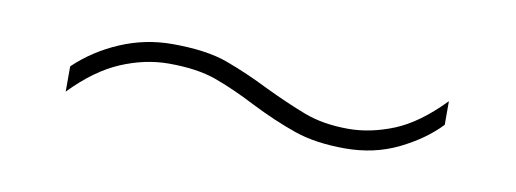

<svg xmlns="http://www.w3.org/2000/svg" viewBox="-26 -469 623 232"><g transform="rotate(10 285.0 -353.0)"><path d="M282 -342Q255 -356 231.5 -364.5Q208 -373 173 -373Q144 -373 114.5 -360.5Q85 -348 56 -318V-349Q79 -371 109.5 -384Q140 -397 173 -397Q215 -397 241 -387.5Q267 -378 295 -364Q322 -351 345.5 -342Q369 -333 400 -333Q427 -333 455.5 -344.5Q484 -356 514 -387V-358Q495 -338 465.5 -323.5Q436 -309 400 -309Q364 -309 338 -318Q312 -327 282 -342Z"/></g></svg>

Font: Noto Sans Thin
Style: Regular
Weight: 100
Designer: Monotype Design Team
Foundry: Monotype Imaging Inc.
Version: Version 2.007